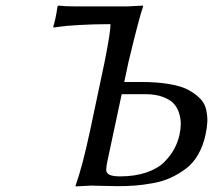

<svg xmlns="http://www.w3.org/2000/svg" viewBox="-20 -668 766 691"><path d="M418 -329.1 365.7 -84Q362.3 -67.4 362.3 -56.2Q362.3 -44.9 374 -39.1Q385.7 -33.2 412.1 -33.2Q465.8 -33.2 507.1 -47.4Q548.3 -61.5 571.8 -85.4Q595.2 -109.4 607.7 -133.1Q620.1 -156.7 626 -183.1Q630.4 -203.1 630.6 -221.4Q630.9 -239.7 624.8 -260Q618.7 -280.3 605.5 -294.9Q592.3 -309.6 565.9 -319.3Q539.6 -329.1 502.9 -329.1ZM439 -645 494.6 -647.9 495.1 -645Q481.9 -608.9 442.4 -444.8L427.2 -373H485.4Q544.9 -373 589.4 -365.5Q633.8 -357.9 659.9 -343.3Q686 -328.6 701.9 -311.5Q717.8 -294.4 722.4 -271.5Q727.1 -248.5 726.1 -228.3Q725.1 -208 719.7 -183.1Q710.9 -142.6 692.9 -111.3Q674.8 -80.1 648.4 -60.5Q622.1 -41 593.8 -28.1Q565.4 -15.1 530.3 -8.8Q495.1 -2.4 466.3 -0.2Q437.5 2 402.8 2Q383.8 2 352.3 1Q320.8 0 307.1 0L252.4 2.9L252 0Q276.4 -67.9 304.7 -200.2L356.4 -444.8Q378.9 -558.1 377.4 -581.1Q317.9 -581.1 266.8 -578.1Q215.8 -575.2 194.3 -571.8L172.9 -568.8L171.9 -573.2Q180.2 -597.7 187 -645L189.9 -647.9Q213.4 -645 249 -645Z"/></svg>

Font: Linux Biolinum O
Style: Italic
Weight: 400
Italic angle: -12°
Designer: Philipp H. Poll
Foundry: Philipp H. Poll
Version: Version 1.1.3